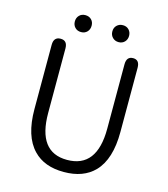

<svg xmlns="http://www.w3.org/2000/svg" viewBox="-131 -1004 977 1118"><g transform="rotate(15 358.0 -444.5)"><path d="M175 -55Q99 -133 99 -297V-684Q99 -732 141 -732Q182 -732 182 -684V-296Q182 -60 358 -60Q538 -60 538 -296V-684Q538 -732 578 -732Q617 -732 617 -684V-297Q617 -133 542 -55Q476 13 358 13Q240 13 175 -55ZM244.5 -800Q222 -800 208 -814.5Q194 -829 194 -851Q194 -873 208 -887.5Q222 -902 244.5 -902Q267 -902 281 -888Q295 -874 295 -851.5Q295 -829 281 -814.5Q267 -800 244.5 -800ZM471 -800Q449 -800 434.5 -814.5Q420 -829 420 -851.5Q420 -874 434.5 -888Q449 -902 471 -902Q493 -902 507 -887.5Q521 -873 521 -851Q521 -829 507 -814.5Q493 -800 471 -800Z"/></g></svg>

Font: Resource Han Rounded JP Normal
Style: Regular
Weight: 350
Designer: Cyano Hao (round all glyphs); Ryoko NISHIZUKA 西塚涼子 (kana, bopomofo & ideographs); Paul D. Hunt (Latin, Greek & Cyrillic)
Foundry: Cyano Hao
Version: 0.990